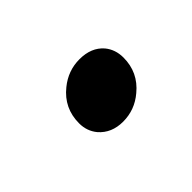

<svg xmlns="http://www.w3.org/2000/svg" viewBox="-35 -541 404 404"><g transform="rotate(-45 166.5 -339.0)"><path d="M169 -260Q135 -260 115 -283Q101 -300 101 -323Q101 -368 136 -396Q163 -418 197 -418Q232 -418 251 -396Q265 -379 265 -355Q265 -311 231 -283Q204 -260 169 -260Z"/></g></svg>

Font: YamahaIndonesia935. App
Style: Bold Italic
Weight: 700
Italic angle: -10°
Designer: Dalton Maag Ltd
Foundry: Dalton Maag Ltd
Version: Version 1.002; January 01, 2024; Regular/Italic